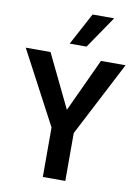

<svg xmlns="http://www.w3.org/2000/svg" viewBox="-116 -1010 770 1076"><g transform="rotate(10 269.0 -472.5)"><path d="M205 0V-281.5L-15 -697H126L272.5 -394L413 -697H553L333 -272.5V0ZM223.5 -762 321.5 -945H444.5L319.5 -762Z"/></g></svg>

Font: Alatsi
Style: Regular
Weight: 400
Designer: Spyros Zevelakis, Eben Sorkin
Foundry: www.sorkintype.com
Version: Version 1.008; ttfautohint (v1.8.4.7-5d5b)